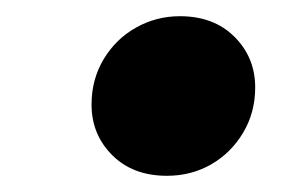

<svg xmlns="http://www.w3.org/2000/svg" viewBox="-20 -456 365 237"><path d="M186 -239Q144 -239 118.5 -264.5Q93 -290 93 -327Q93 -358 108 -383Q123 -408 148 -422Q173 -436 202 -436Q244 -436 269.5 -410.5Q295 -385 295 -348Q295 -317 280 -292Q265 -267 240.5 -253Q216 -239 186 -239Z"/></svg>

Font: Source Serif 4 Black
Style: Italic
Weight: 900
Italic angle: -12°
Designer: Frank Grießhammer
Foundry: Adobe Systems Incorporated
Version: Version 4.004;hotconv 1.0.116;makeotfexe 2.5.65601